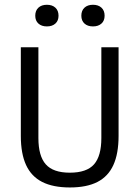

<svg xmlns="http://www.w3.org/2000/svg" viewBox="-20 -798 599 825"><path d="M280.5 7.5Q208 7.5 161.2 -16.2Q114.5 -40 92 -89Q69.5 -138 69.5 -214V-595H145V-205Q145 -127.5 176.8 -91.8Q208.5 -56 280 -56Q352.5 -56 384 -91.8Q415.5 -127.5 415.5 -205V-595H489.5V-214Q489.5 -138 467.2 -89Q445 -40 398.8 -16.2Q352.5 7.5 280.5 7.5ZM379.5 -684.5Q356.5 -684.5 343 -696.8Q329.5 -709 329.5 -730.5Q329.5 -752.5 343 -765Q356.5 -777.5 379.5 -777.5Q402.5 -777.5 416 -765Q429.5 -752.5 429.5 -730.5Q429.5 -709 416 -696.8Q402.5 -684.5 379.5 -684.5ZM181.5 -684.5Q158.5 -684.5 145 -696.8Q131.5 -709 131.5 -730.5Q131.5 -752.5 145 -765Q158.5 -777.5 181.5 -777.5Q204.5 -777.5 218 -765Q231.5 -752.5 231.5 -730.5Q231.5 -709 218 -696.8Q204.5 -684.5 181.5 -684.5Z"/></svg>

Font: Encode Sans SC Condensed
Style: Regular
Weight: 400
Width: 3
Designer: Multiple Designers
Foundry: Impallari Type
Version: Version 3.002